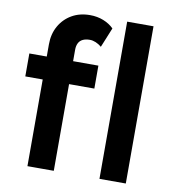

<svg xmlns="http://www.w3.org/2000/svg" viewBox="-82 -815 828 890"><g transform="rotate(10 331.5 -370.0)"><path d="M106 -574Q106 -622 127 -659.5Q148 -697 185 -718.5Q222 -740 271 -740Q305 -740 334 -728.5Q363 -717 383 -697L345 -604Q332 -615 317.5 -621Q303 -627 290 -627Q270 -627 256.5 -620.5Q243 -614 236.5 -601Q230 -588 230 -570V0H168Q150 0 134.5 0Q119 0 106 0ZM24 -408V-516H349V-408ZM445 0V-740H569V0Z"/></g></svg>

Font: Our Lexend Medium
Style: Regular
Weight: 500
Designer: Bonnie Shaver-Troup, Thomas Jockin
Foundry: Lexend
Version: Version 1.007